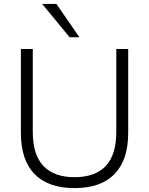

<svg xmlns="http://www.w3.org/2000/svg" viewBox="-20 -956 764 984"><path d="M362 8Q227 8 157 -64Q87 -136 87 -275V-705H148V-280Q148 -163 202.5 -105.5Q257 -48 362 -48Q468 -48 522 -105.5Q576 -163 576 -280V-705H637V-275Q637 -136 567 -64Q497 8 362 8ZM337 -765 196 -936H269L387 -765Z"/></svg>

Font: Nunito Sans 12pt ExtraLight 12pt Light
Style: Regular
Weight: 300
Version: Version 3.101;gftools[0.9.27]